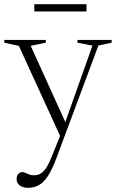

<svg xmlns="http://www.w3.org/2000/svg" viewBox="-20 -646 562 920"><path d="M299.5 -47 271 12 70.5 -426 0.5 -441.5V-454.5H199.5V-441.5L127 -426.5ZM114.5 254Q90 254 74.8 242.8Q59.5 231.5 59.5 211Q59.5 201 63.2 193.8Q67 186.5 73.5 182.5Q80 178.5 87 178.5Q94.5 178.5 102.2 182.5Q110 186.5 120 190.2Q130 194 143 194Q158.5 194 172.2 187Q186 180 199.8 160.5Q213.5 141 228 104L275 -12.5L287 -44.5L423 -427.5L351 -441.5V-454.5H515V-441.5L451.5 -428L249.5 114Q229.5 167 209.5 197.5Q189.5 228 166.5 241Q143.5 254 114.5 254ZM144.5 -591V-626H394.5V-591Z"/></svg>

Font: Newsreader 36pt Light
Style: Regular
Weight: 300
Designer: Hugues Gentile
Foundry: Production Type
Version: Version 1.003